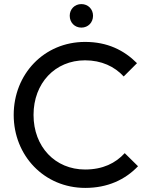

<svg xmlns="http://www.w3.org/2000/svg" viewBox="-20 -909 728 939"><path d="M397 10C506 10 592 -30 655 -96L590 -160C545 -111 483 -80 396 -80C250 -80 144 -191 144 -347C144 -502 249 -614 396 -614C476 -614 540 -584 585 -535L650 -600C586 -664 505 -704 396 -704C195 -704 47 -546 47 -347C47 -148 196 10 397 10ZM321 -832C321 -799 345 -774 378 -774C411 -774 435 -799 435 -832C435 -864 411 -889 378 -889C345 -889 321 -864 321 -832Z"/></svg>

Font: MV Cash
Style: Regular
Weight: 400
Designer: Rodrigo Fuenzalida
Foundry: fragTYPE
Version: Version 1.100;Glyphs 3.1.2 (3151)